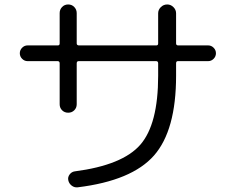

<svg xmlns="http://www.w3.org/2000/svg" viewBox="-20 -797 1040 847"><path d="M101.6 -527.3Q87.9 -527.3 77.6 -537.6Q67.4 -547.9 67.4 -562Q67.4 -576.2 77.6 -586.4Q87.9 -596.7 101.6 -596.7H235.4Q243.2 -596.7 243.2 -605.5V-739.3Q243.2 -754.9 253.9 -766.1Q264.6 -777.3 280.8 -777.3Q296.9 -777.3 307.6 -766.1Q318.4 -754.9 318.4 -739.3V-605.5Q318.4 -597.7 327.1 -596.7H669.9Q677.7 -596.7 677.7 -605.5V-738.3Q677.7 -753.9 689.5 -765.6Q701.2 -777.3 717.8 -777.3Q733.4 -777.3 745.1 -765.6Q756.8 -753.9 756.8 -738.3V-605.5Q756.8 -597.7 764.6 -596.7H898.4Q912.1 -596.7 922.4 -586.4Q932.6 -576.2 932.6 -562Q932.6 -547.9 922.4 -537.6Q912.1 -527.3 898.4 -527.3H764.6Q756.8 -527.3 756.8 -517.6V-462.9Q756.8 -221.7 659.2 -110.8Q561.5 0 323.2 29.3Q308.6 31.2 296.4 22Q284.2 12.7 281.2 -2Q278.3 -15.6 287.1 -27.3Q295.9 -39.1 309.6 -41Q520.5 -68.4 599.1 -158.7Q677.7 -249 677.7 -462.9V-517.6Q677.7 -526.4 669.9 -527.3H327.1Q318.4 -527.3 318.4 -517.6V-336.9Q318.4 -321.3 307.6 -310.5Q296.9 -299.8 280.8 -299.8Q264.6 -299.8 253.9 -310.5Q243.2 -321.3 243.2 -336.9V-517.6Q243.2 -526.4 235.4 -527.3Z"/></svg>

Font: Rounded Mgen+ 1m regular
Style: Regular
Weight: 400
Designer: [Source Han Sans]
Ryoko NISHIZUKA  (kana & ideographs); Paul D. Hunt (Latin, Greek & Cyrillic); Wenlong ZHANG  (bopomofo
Version: Version 1.059.20150602